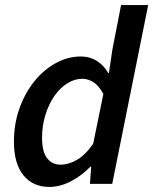

<svg xmlns="http://www.w3.org/2000/svg" viewBox="-20 -726 605 758"><path d="M410 -438 424 -532 458 -706H565L423 0H335L340 -68H337Q302 -32 259.5 -10Q217 12 175 12Q110 12 72.5 -34Q35 -80 35 -167Q35 -237 57 -298.5Q79 -360 116 -405.5Q153 -451 200.5 -477Q248 -503 299 -503Q335 -503 363 -485Q391 -467 407 -438ZM219 -76Q251 -76 284 -95Q317 -114 348 -159L388 -355Q371 -387 349.5 -401Q328 -415 305 -415Q274 -415 245 -396.5Q216 -378 194 -346Q172 -314 159 -271.5Q146 -229 146 -182Q146 -128 165.5 -102Q185 -76 219 -76Z"/></svg>

Font: TypoPRO Source Sans Pro
Style: Italic
Weight: 600
Italic angle: -11°
Designer: Paul D. Hunt
Foundry: Adobe Systems Incorporated
Version: Version 1.075;PS 2.000;hotconv 1.0.86;makeotf.lib2.5.63406